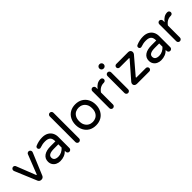

<svg xmlns="http://www.w3.org/2000/svg" viewBox="290 -2030 3351 3351"><g transform="rotate(-45 1965.0 -354.5)"><path d="M199.2 -31.2 29.3 -437.5Q24.4 -450.2 24.4 -458Q24.4 -476.6 37.6 -490.2Q50.8 -503.9 69.3 -503.9Q82 -503.9 93.8 -496.6Q105.5 -489.3 110.4 -477.5L251 -120.1Q253.9 -113.3 258.8 -113.3Q263.7 -113.3 266.6 -120.1L407.2 -477.5Q412.1 -489.3 423.8 -496.6Q435.5 -503.9 448.2 -503.9Q466.8 -503.9 480 -490.2Q493.2 -476.6 493.2 -458Q493.2 -450.2 488.3 -437.5L318.4 -31.2Q311.5 -14.6 296.4 -4.4Q281.2 5.9 263.7 5.9H253.9Q236.3 5.9 221.2 -4.4Q206.1 -14.6 199.2 -31.2Z M642.6 -6.8Q604.5 -24.4 583 -58.6Q561.5 -92.8 561.5 -136.7Q561.5 -212.9 620.6 -254.4Q679.7 -295.9 787.1 -295.9H904.3V-302.7Q904.3 -365.2 873.5 -394Q842.8 -422.9 774.4 -422.9Q739.3 -422.9 710.9 -417.5Q682.6 -412.1 644.5 -399.4L631.8 -397.5Q617.2 -397.5 606 -408.7Q594.7 -419.9 594.7 -435.5Q594.7 -462.9 621.1 -473.6Q703.1 -508.8 790 -508.8Q857.4 -508.8 905.3 -481.4Q950.2 -455.1 972.7 -411.6Q995.1 -368.2 995.1 -315.4V-39.1Q995.1 -20.5 981.4 -7.3Q967.8 5.9 949.2 5.9Q930.7 5.9 917.5 -7.3Q904.3 -20.5 904.3 -39.1V-62.5Q834 10.7 721.7 10.7Q679.7 10.7 642.6 -6.8ZM904.3 -141.6V-222.7H798.8Q652.3 -222.7 652.3 -146.5Q652.3 -69.3 754.9 -69.3Q796.9 -69.3 836.4 -89.4Q876 -109.4 904.3 -141.6Z M1142.6 -39.1V-672.9Q1142.6 -691.4 1155.8 -705.1Q1168.9 -718.8 1187.5 -718.8Q1207 -718.8 1220.2 -705.6Q1233.4 -692.4 1233.4 -672.9V-39.1Q1233.4 -20.5 1219.7 -7.3Q1206.1 5.9 1187.5 5.9Q1168.9 5.9 1155.8 -7.3Q1142.6 -20.5 1142.6 -39.1Z M1474.6 -21.5Q1418 -54.7 1386.7 -114.3Q1355.5 -173.8 1355.5 -249Q1355.5 -325.2 1386.7 -384.8Q1418 -444.3 1475.1 -476.6Q1532.2 -508.8 1606.4 -508.8Q1680.7 -508.8 1737.3 -476.6Q1794.9 -443.4 1826.2 -384.3Q1857.4 -325.2 1857.4 -249Q1857.4 -172.9 1826.2 -114.3Q1793.9 -53.7 1736.8 -21.5Q1679.7 10.7 1606.4 10.7Q1531.2 10.7 1474.6 -21.5ZM1683.6 -90.8Q1721.7 -110.4 1744.1 -150.9Q1766.6 -191.4 1766.6 -250Q1766.6 -311.5 1743.2 -349.6Q1721.7 -386.7 1686 -406.2Q1650.4 -425.8 1606.4 -425.8Q1566.4 -425.8 1529.3 -408.2Q1491.2 -388.7 1468.8 -348.6Q1446.3 -308.6 1446.3 -250Q1446.3 -187.5 1469.7 -149.4Q1491.2 -111.3 1526.9 -91.8Q1562.5 -72.3 1606.4 -72.3Q1646.5 -72.3 1683.6 -90.8Z M1979.5 -39.1V-458Q1979.5 -476.6 1992.7 -490.2Q2005.9 -503.9 2024.4 -503.9Q2043 -503.9 2056.6 -490.2Q2070.3 -476.6 2070.3 -458V-418.9Q2137.7 -508.8 2222.7 -508.8H2227.5Q2246.1 -508.8 2258.8 -495.6Q2271.5 -482.4 2271.5 -463.9Q2271.5 -445.3 2258.3 -433.1Q2245.1 -420.9 2225.6 -420.9H2220.7Q2174.8 -420.9 2136.2 -398.9Q2097.7 -377 2070.3 -335.9V-39.1Q2070.3 -20.5 2056.6 -7.3Q2043 5.9 2024.4 5.9Q2005.9 5.9 1992.7 -7.3Q1979.5 -20.5 1979.5 -39.1Z M2345.7 -649.4V-653.3Q2345.7 -673.8 2360.8 -689Q2376 -704.1 2396.5 -704.1H2402.3Q2422.9 -704.1 2438 -689Q2453.1 -673.8 2453.1 -653.3V-649.4Q2453.1 -628.9 2438 -613.8Q2422.9 -598.6 2402.3 -598.6H2396.5Q2376 -598.6 2360.8 -613.8Q2345.7 -628.9 2345.7 -649.4ZM2353.5 -39.1V-458Q2353.5 -476.6 2366.7 -490.2Q2379.9 -503.9 2398.4 -503.9Q2418 -503.9 2431.2 -490.7Q2444.3 -477.5 2444.3 -458V-39.1Q2444.3 -20.5 2430.7 -7.3Q2417 5.9 2398.4 5.9Q2379.9 5.9 2366.7 -7.3Q2353.5 -20.5 2353.5 -39.1Z M2558.6 -51.8Q2558.6 -74.2 2574.2 -92.8L2841.8 -400.4Q2844.7 -405.3 2844.7 -408.2Q2844.7 -414.1 2835.9 -414.1H2609.4Q2591.8 -414.1 2579.6 -426.3Q2567.4 -438.5 2567.4 -456.1Q2567.4 -473.6 2579.6 -486.3Q2591.8 -499 2609.4 -499H2905.3Q2930.7 -499 2946.8 -482.9Q2962.9 -466.8 2962.9 -442.4Q2962.9 -420.9 2949.2 -402.3L2689.5 -97.7Q2686.5 -93.8 2686.5 -89.8Q2686.5 -84 2695.3 -84H2925.8Q2943.4 -84 2956.1 -71.3Q2968.8 -58.6 2968.8 -41Q2968.8 -23.4 2956.1 -11.2Q2943.4 1 2925.8 1H2621.1Q2593.8 1 2576.2 -13.7Q2558.6 -28.3 2558.6 -51.8Z M3131.8 -6.8Q3093.8 -24.4 3072.3 -58.6Q3050.8 -92.8 3050.8 -136.7Q3050.8 -212.9 3109.9 -254.4Q3168.9 -295.9 3276.4 -295.9H3393.6V-302.7Q3393.6 -365.2 3362.8 -394Q3332 -422.9 3263.7 -422.9Q3228.5 -422.9 3200.2 -417.5Q3171.9 -412.1 3133.8 -399.4L3121.1 -397.5Q3106.4 -397.5 3095.2 -408.7Q3084 -419.9 3084 -435.5Q3084 -462.9 3110.4 -473.6Q3192.4 -508.8 3279.3 -508.8Q3346.7 -508.8 3394.5 -481.4Q3439.5 -455.1 3461.9 -411.6Q3484.4 -368.2 3484.4 -315.4V-39.1Q3484.4 -20.5 3470.7 -7.3Q3457 5.9 3438.5 5.9Q3419.9 5.9 3406.7 -7.3Q3393.6 -20.5 3393.6 -39.1V-62.5Q3323.2 10.7 3210.9 10.7Q3168.9 10.7 3131.8 -6.8ZM3393.6 -141.6V-222.7H3288.1Q3141.6 -222.7 3141.6 -146.5Q3141.6 -69.3 3244.1 -69.3Q3286.1 -69.3 3325.7 -89.4Q3365.2 -109.4 3393.6 -141.6Z M3631.8 -39.1V-458Q3631.8 -476.6 3645 -490.2Q3658.2 -503.9 3676.8 -503.9Q3695.3 -503.9 3709 -490.2Q3722.7 -476.6 3722.7 -458V-418.9Q3790 -508.8 3875 -508.8H3879.9Q3898.4 -508.8 3911.1 -495.6Q3923.8 -482.4 3923.8 -463.9Q3923.8 -445.3 3910.6 -433.1Q3897.5 -420.9 3877.9 -420.9H3873Q3827.1 -420.9 3788.6 -398.9Q3750 -377 3722.7 -335.9V-39.1Q3722.7 -20.5 3709 -7.3Q3695.3 5.9 3676.8 5.9Q3658.2 5.9 3645 -7.3Q3631.8 -20.5 3631.8 -39.1Z"/></g></svg>

Font: FakePearl
Style: Regular
Weight: 400
Version: Version 1.2